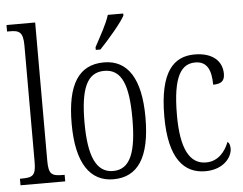

<svg xmlns="http://www.w3.org/2000/svg" viewBox="-53 -832 1150 907"><g transform="rotate(-5 521.5 -378.0)"><path d="M9 0H221V-31H214C160 -31 145 -39 145 -105V-760H9V-729H21C65 -729 85 -722 85 -656V-105C85 -39 70 -31 16 -31H9Z M419 -619V-606H441C484 -651 544 -721 563 -756V-766H490C476 -721 448 -674 419 -619ZM449 10C564 10 625 -77 625 -268C625 -453 564 -544 452 -544C332 -544 275 -454 275 -268C275 -79 340 10 449 10ZM451 -29C370 -29 336 -111 336 -268C336 -425 366 -504 450 -504C534 -504 563 -425 563 -268C563 -112 534 -29 451 -29Z M885 10C973 10 1013 -47 1013 -86C1013 -103 1009 -113 1001 -119C984 -75 950 -31 892 -31C814 -31 774 -106 774 -265C774 -453 817 -506 882 -506C939 -506 957 -461 957 -394C993 -394 1012 -405 1012 -441C1012 -503 965 -544 882 -544C784 -544 714 -479 714 -264C714 -63 785 10 885 10Z"/></g></svg>

Font: Noto Serif Devanagari ExtraCondensed Light
Style: Regular
Weight: 300
Width: 2
Designer: Universal Thirst, Indian Type Foundry and the Monotype Design Team
Foundry: Monotype Imaging Inc.
Version: Version 2.004